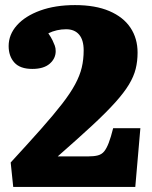

<svg xmlns="http://www.w3.org/2000/svg" viewBox="-20 -735 596 755"><path d="M32 0 22 -96Q92 -172 142 -228.5Q192 -285 224.5 -327Q257 -369 275.5 -403.5Q294 -438 301.5 -469.5Q309 -501 309 -537Q309 -578 291 -599Q273 -620 240 -620Q222 -620 204 -616Q186 -612 170 -604Q181 -588 186.5 -576.5Q192 -565 195.5 -555.5Q199 -546 199 -534Q199 -505 175.5 -484.5Q152 -464 107 -464Q59 -464 36.5 -489Q14 -514 14 -554Q14 -599 46.5 -635.5Q79 -672 138 -693.5Q197 -715 275 -715Q355 -715 410 -691.5Q465 -668 493 -626Q521 -584 521 -528Q521 -494 513.5 -464Q506 -434 487 -402.5Q468 -371 433 -332Q398 -293 343 -242Q288 -191 207 -120H327Q350 -120 365 -124Q380 -128 389.5 -139.5Q399 -151 407.5 -173Q416 -195 425 -231H532L512 0Z"/></svg>

Font: Literata ExtraBold
Style: Regular
Weight: 800
Designer: Latin by Veronika Burian and Jose Scaglione. Greek by Irene Vlachou. Cyrillic by Vera Evstafieva.
Foundry: TypeTogether
Version: Version 3.103;gftools[0.9.29]